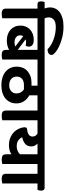

<svg xmlns="http://www.w3.org/2000/svg" viewBox="879 -1847 951 2815"><g transform="rotate(90 1354.5 -439.5)"><path d="M215 -514V2Q204 5 189 8Q174 11 154 11Q107 11 90 -4Q73 -19 73 -53V-514H8Q-15 -514 -24 -527.5Q-33 -541 -33 -568Q-33 -579 -30.5 -594Q-28 -609 -24 -618H72Q65 -633 60.5 -654.5Q56 -676 56 -698Q56 -740 73.5 -776.5Q91 -813 126 -839Q161 -865 213 -880Q265 -895 335 -895Q424 -895 500.5 -875Q577 -855 633 -827.5Q689 -800 721 -770.5Q753 -741 753 -723Q753 -693 730 -677Q707 -661 669 -661Q642 -689 605 -711.5Q568 -734 525.5 -749.5Q483 -765 437 -773.5Q391 -782 345 -782Q272 -782 237 -753.5Q202 -725 202 -680Q202 -643 216 -618H279Q320 -618 320 -566Q320 -555 317 -539Q314 -523 309 -514Z M820 -514V2Q809 5 794 8Q779 11 759 11Q712 11 695 -4Q678 -19 678 -53V-98Q652 -82 617.5 -73Q583 -64 538 -64Q493 -64 453.5 -77.5Q414 -91 384.5 -117Q355 -143 338.5 -180.5Q322 -218 322 -265Q322 -309 337.5 -344.5Q353 -380 381 -405.5Q409 -431 447 -445Q485 -459 530 -459Q581 -459 606 -439.5Q631 -420 631 -387Q631 -374 627 -361.5Q623 -349 617 -340Q609 -342 596 -344Q583 -346 566 -346Q542 -346 524 -340L678 -224V-514H290Q267 -514 258 -527.5Q249 -541 249 -568Q249 -579 251.5 -594Q254 -609 258 -618H884Q924 -618 924 -566Q924 -555 921.5 -539Q919 -523 914 -514ZM565 -177Q601 -177 629 -188L477 -305Q465 -285 465 -260Q465 -221 493.5 -199Q522 -177 565 -177Z M1345 -514V-394Q1395 -367 1429 -319Q1463 -271 1463 -205Q1463 -154 1444 -113Q1425 -72 1390.5 -43.5Q1356 -15 1306 0.5Q1256 16 1195 16Q1136 16 1086.5 1Q1037 -14 1001 -43Q965 -72 944.5 -114Q924 -156 924 -211Q924 -257 940 -296.5Q956 -336 987 -364.5Q1018 -393 1062 -409.5Q1106 -426 1162 -426H1203V-514H895Q872 -514 863 -527.5Q854 -541 854 -568Q854 -579 856.5 -594Q859 -609 863 -618H1491Q1532 -618 1532 -565Q1532 -554 1529 -538.5Q1526 -523 1522 -514ZM1192 -315Q1135 -315 1102.5 -287Q1070 -259 1070 -208Q1070 -157 1105 -128Q1140 -99 1197 -99Q1249 -99 1283 -127.5Q1317 -156 1317 -204Q1317 -240 1301 -269Q1285 -298 1257 -315Z M1710 -514V2Q1699 5 1684 8Q1669 11 1649 11Q1602 11 1585 -4Q1568 -19 1568 -53V-514H1503Q1480 -514 1471 -527.5Q1462 -541 1462 -568Q1462 -579 1464.5 -594Q1467 -609 1471 -618H1774Q1815 -618 1815 -566Q1815 -555 1812 -539Q1809 -523 1804 -514Z M2351 -514V2Q2341 5 2325.5 8Q2310 11 2290 11Q2244 11 2226.5 -4Q2209 -19 2209 -53V-132Q2183 -114 2150.5 -104.5Q2118 -95 2076 -95Q2006 -95 1949 -123Q1892 -151 1858 -200Q1835 -232 1824 -266.5Q1813 -301 1813 -325Q1813 -338 1818 -348.5Q1823 -359 1839 -361Q1897 -367 1923 -387Q1949 -407 1949 -442Q1949 -466 1937 -484.5Q1925 -503 1905 -514H1785Q1762 -514 1753 -527.5Q1744 -541 1744 -568Q1744 -579 1746.5 -594Q1749 -609 1753 -618H2415Q2456 -618 2456 -566Q2456 -555 2453 -539Q2450 -523 2446 -514ZM2091 -209Q2132 -209 2161 -223Q2190 -237 2209 -257V-514H2052Q2069 -498 2081.5 -475Q2094 -452 2094 -425Q2094 -366 2056.5 -333.5Q2019 -301 1960 -290Q1972 -257 2005 -233Q2038 -209 2091 -209Z M2637 -514V2Q2626 5 2611 8Q2596 11 2576 11Q2529 11 2512 -4Q2495 -19 2495 -53V-514H2430Q2407 -514 2398 -527.5Q2389 -541 2389 -568Q2389 -579 2391.5 -594Q2394 -609 2398 -618H2701Q2742 -618 2742 -566Q2742 -555 2739 -539Q2736 -523 2731 -514Z"/></g></svg>

Font: Baloo 2
Style: Bold
Weight: 700
Designer: Sarang Kulkarni and Ek Type
Foundry: Ek Type
Version: Version 1.640;hotconv 1.0.111;makeotfexe 2.5.65597; ttfautoh